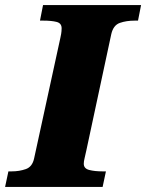

<svg xmlns="http://www.w3.org/2000/svg" viewBox="-45 -734 574 754"><path d="M-25 0 -12 -61H1Q31 -61 56.5 -70Q82 -79 89 -112L192 -585Q196 -603 196.5 -611.5Q197 -620 197 -623Q197 -643 177 -648Q157 -653 125 -653H112L124 -714H509L497 -653H484Q451 -653 425.5 -644Q400 -635 392 -600L294 -143Q290 -124 287 -112Q284 -100 284 -91Q284 -72 305.5 -66.5Q327 -61 358 -61H371L358 0Z"/></svg>

Font: Noto Serif Black
Style: Italic
Weight: 900
Italic angle: -12°
Designer: Monotype Design Team
Foundry: Monotype Imaging Inc.
Version: Version 2.013